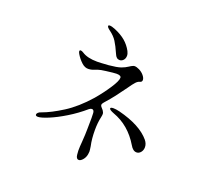

<svg xmlns="http://www.w3.org/2000/svg" viewBox="-141 -991 1282 1193"><g transform="rotate(20 500.0 -394.5)"><path d="M401 -790Q380 -805 380 -814Q380 -820 390 -820Q403 -820 427 -810Q470 -792 498.5 -768Q527 -744 546 -709Q554 -693 554 -680Q554 -662 543.5 -650.5Q533 -639 519 -639Q497 -639 486 -667Q465 -715 448 -741.5Q431 -768 401 -790ZM471 -23Q471 -50 474 -81Q478 -135 478 -168L479 -241Q479 -264 478 -275Q476 -295 462 -295Q454 -295 444 -287Q393 -243 335.5 -208Q278 -173 230.5 -153.5Q183 -134 163 -134Q147 -134 147 -144Q147 -150 154 -157Q161 -164 175 -168Q231 -188 305.5 -235Q380 -282 454 -366Q495 -414 528.5 -465Q562 -516 562 -537Q562 -553 531 -553Q516 -553 462 -546Q429 -542 413 -536.5Q397 -531 395 -530Q393 -529 383 -525.5Q373 -522 358 -521Q333 -519 310 -540.5Q287 -562 271 -589Q265 -600 265 -605Q265 -613 273 -613Q280 -613 291 -606Q327 -582 392 -582Q411 -582 467 -586Q520 -591 544.5 -599.5Q569 -608 588 -621Q600 -629 607 -632Q615 -636 623 -636Q632 -636 652 -627Q672 -617 685 -601Q698 -585 698 -572Q698 -558 683 -555Q671 -552 658.5 -538.5Q646 -525 624 -493Q596 -454 573 -424Q550 -394 517 -357Q508 -347 508 -339Q508 -332 514 -326Q516 -323 519.5 -319.5Q523 -316 527 -311Q536 -298 536 -288Q536 -280 533 -266Q524 -228 524 -179Q524 -119 534 -75Q538 -49 538 -40Q538 -36 536 -22Q532 0 518.5 15.5Q505 31 493 31Q476 31 473 4Q471 -12 471 -23ZM598 -316Q567 -328 567 -337Q567 -345 587 -345Q603 -345 628 -339Q774 -302 836 -228Q853 -207 853 -184Q853 -164 841.5 -150Q830 -136 814 -136Q790 -136 772 -168Q707 -277 598 -316Z"/></g></svg>

Font: Hina Mincho
Style: Regular
Weight: 400
Designer: satsuyako
Foundry: satsuyako
Version: Version 1.100